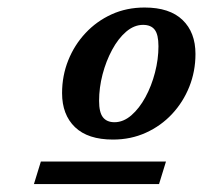

<svg xmlns="http://www.w3.org/2000/svg" viewBox="-20 -706 527 498"><path d="M68 -228.5 86 -287H410.5L392.5 -228.5ZM355 -686.5Q420 -686.5 453.5 -654.2Q487 -622 487 -566Q487 -521 471 -481Q455 -441 426.2 -410.2Q397.5 -379.5 358.5 -361.8Q319.5 -344 273 -344Q208 -344 174.5 -376.2Q141 -408.5 141 -464.5Q141 -509.5 157 -549.5Q173 -589.5 201.8 -620.2Q230.5 -651 269.5 -668.8Q308.5 -686.5 355 -686.5ZM277 -389Q300 -389 320.8 -407Q341.5 -425 357.2 -454Q373 -483 382 -517.8Q391 -552.5 391 -586Q391 -616.5 381.2 -629Q371.5 -641.5 351 -641.5Q328 -641.5 307.2 -623.8Q286.5 -606 270.8 -576.8Q255 -547.5 246 -513Q237 -478.5 237 -444.5Q237 -414.5 247 -401.8Q257 -389 277 -389Z"/></svg>

Font: Newsreader 16pt 16pt SemiBold
Style: Italic
Weight: 600
Italic angle: -17°
Version: Version 1.003